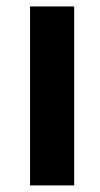

<svg xmlns="http://www.w3.org/2000/svg" viewBox="-20 -563 305 583"><path d="M205.2 0V-543.4H71.2V0Z"/></svg>

Font: Secuela Light
Style: Regular
Weight: 300
Designer: Fernando Haro
Foundry: deFharo
Version: Version 1.708